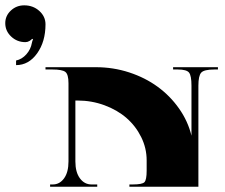

<svg xmlns="http://www.w3.org/2000/svg" viewBox="-20 -710 857 730"><path d="M240.4 -393.4Q240.4 -427.4 228.4 -436.6Q216.3 -445.8 179.2 -445.8H153V-454.5H344.8Q410.4 -454.5 471.2 -434.7Q531.9 -414.8 579.3 -380.2Q626.7 -345.7 660.6 -297.6Q694.5 -249.6 708 -194.1V-384.6Q708 -421.8 698.9 -433.8Q689.7 -445.8 655.6 -445.8H638.1V-454.5H808.6V-445.8H795.5Q755.7 -445.8 745 -433.8Q734.3 -421.8 734.3 -384.6V0H472V-8.7H485.1Q520.5 -8.7 529.1 -17.3Q537.6 -25.8 537.6 -61.2V-100.5Q537.6 -146.9 516.8 -188.8Q496.1 -230.8 460.9 -261.4Q425.7 -292 377 -309.9Q328.2 -327.8 274.9 -327.8H266.6V-96.2Q266.6 -55.1 283.9 -31.9Q301.1 -8.7 327.8 -8.7H349.7V0H170.5V-8.7H180.9Q206.7 -8.7 223.6 -31.9Q240.4 -55.1 240.4 -96.2ZM153 -617.6Q153 -551.6 121.1 -507Q89.2 -462.4 41.1 -462.4V-479.9Q63.4 -484.7 80.2 -503.5Q97 -522.3 101.4 -547.6Q102.7 -555.5 105.8 -559.9L102.3 -562.5Q99.2 -558.6 92 -554.2Q84.8 -549.8 76.5 -549.8Q45 -549.8 22.5 -571Q0 -592.2 0 -621.9Q0 -649.9 21.2 -669.8Q42.4 -689.7 72.1 -689.7Q105.8 -689.7 129.4 -668.5Q153 -647.3 153 -617.6Z"/></svg>

Font: Wabroye
Style: Medium
Weight: 500
Designer: gluk
Foundry: gluk
Version: Version 0.14